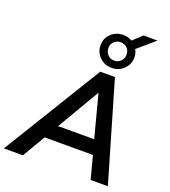

<svg xmlns="http://www.w3.org/2000/svg" viewBox="-217 -1161 1139 1289"><g transform="rotate(20 353.0 -516.5)"><path d="M-38 0 394 -705H499L705 0H582L539 -163H194L98 0ZM430 -566 253 -265H511L432 -566ZM456 -755Q405 -755 370 -789.5Q335 -824 335 -873Q335 -923 370 -956.5Q405 -990 456 -990Q491 -990 519 -973L584 -1033H684L562 -928Q577 -904 577 -873Q577 -824 542 -789.5Q507 -755 456 -755ZM456 -807Q484 -807 502.5 -826Q521 -845 521 -873Q521 -901 502.5 -919.5Q484 -938 456 -938Q428 -938 409.5 -919.5Q391 -901 391 -873Q391 -845 409.5 -826Q428 -807 456 -807Z"/></g></svg>

Font: Nunito Sans
Style: Bold Italic
Weight: 700
Italic angle: -9°
Designer: Vernon Adams
Foundry: Vernon Adams
Version: Version 3.006; ttfautohint (v1.8.3)